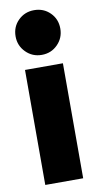

<svg xmlns="http://www.w3.org/2000/svg" viewBox="-89 -826 445 867"><g transform="rotate(-10 133.0 -393.0)"><path d="M45.9 0V-527.3H219.7V0ZM132.8 -581.1Q89.8 -581.1 60.1 -611.1Q30.3 -641.1 30.3 -683.6Q30.3 -727.5 60.1 -756.8Q89.8 -786.1 132.8 -786.1Q176.3 -786.1 205.8 -756.8Q235.4 -727.5 235.4 -683.6Q235.4 -641.1 205.8 -611.1Q176.3 -581.1 132.8 -581.1Z"/></g></svg>

Font: Reddit Sans Black
Style: Regular
Weight: 900
Version: Version 1.014